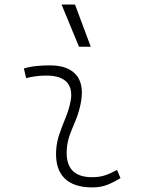

<svg xmlns="http://www.w3.org/2000/svg" viewBox="-20 -815 626 845"><path d="M495.1 -66.9 510.3 -31.2Q483.4 -14.2 453.9 -2.2Q424.3 9.8 385.7 9.8Q303.2 9.8 262.7 -31.7Q226.6 -68.8 226.6 -136.7Q226.6 -144.5 227.1 -153.3Q229.5 -189.9 241.2 -224.4Q252.9 -258.8 266.6 -291.5Q280.3 -324.2 287.6 -355Q293.5 -378.4 293.5 -397.5Q293.5 -429.7 276.9 -450.2Q249.5 -482.4 184.6 -482.4Q138.2 -482.4 95.2 -471.2L85 -513.7Q113.8 -522 142.6 -524.7Q171.4 -527.3 200.2 -527.3Q283.2 -527.3 318.8 -481Q340.3 -452.1 340.3 -407.2Q340.3 -379.4 332 -345.2Q323.7 -310.5 311 -280.8Q297.9 -250.5 287.1 -221.2Q276.4 -191.9 273.9 -157.7Q273.4 -149.9 273.4 -142.1Q273.4 -35.2 385.3 -35.2Q416 -35.2 439.5 -42.5Q462.9 -49.8 495.1 -66.9ZM327.6 -609.4 251 -794.9H310.1L379.4 -609.4Z"/></svg>

Font: CaskaydiaCove NF ExtraLight
Style: Italic
Weight: 200
Italic angle: -10°
Designer: Aaron Bell
Foundry: Saja Typeworks
Version: Version 2111.001; VTT 6.35;Nerd Fonts 3.2.1